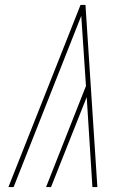

<svg xmlns="http://www.w3.org/2000/svg" viewBox="-20 -755 540 775"><path d="M353 0 330 -363 186 0H166L327 -408L308 -691L35 0H14L305 -735H325L373 0Z"/></svg>

Font: Iosevka SS04 Thin Oblique
Style: Regular
Weight: 100
Italic angle: -9°
Monospace: yes
Designer: Belleve Invis
Foundry: Belleve Invis
Version: Version 19.0.0; ttfautohint (v1.8.4)